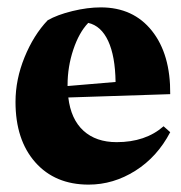

<svg xmlns="http://www.w3.org/2000/svg" viewBox="-20 -485 491 520"><path d="M441 -230 165 -221Q172 -162 206 -131Q240 -100 296 -100Q374 -100 423 -143L441 -127Q406 -60 346.5 -22.5Q287 15 220 15Q129 15 75.5 -45.5Q22 -106 22 -209Q22 -270 46.5 -330Q71 -390 109 -430Q135 -445 176 -455Q217 -465 253 -465Q341 -465 391.5 -401.5Q442 -338 441 -230ZM293 -263Q292 -333 273 -374Q254 -415 219 -423Q194 -397 178.5 -350.5Q163 -304 163 -255V-252Z"/></svg>

Font: Rakkas
Style: Regular
Weight: 400
Designer: Zeynep Akay
Foundry: Zeynep Akay
Version: Version 2.000